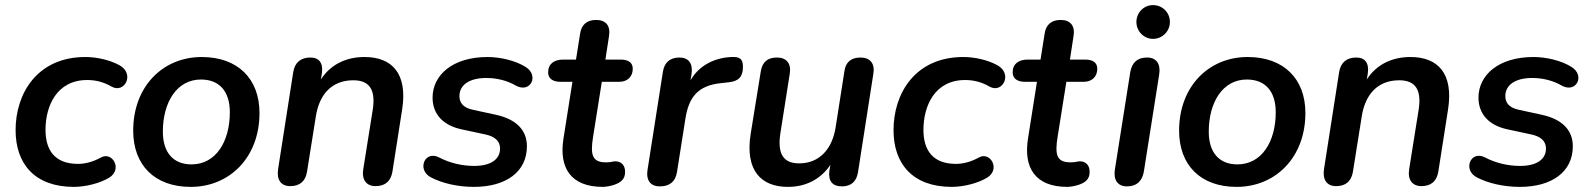

<svg xmlns="http://www.w3.org/2000/svg" viewBox="-20 -721 6227 751"><path d="M269 10C314 10 371 -4 407 -26C461 -59 419 -130 375 -105C342 -87 312 -80 285 -80C195 -80 158 -133 158 -213C158 -308 203 -408 321 -408C355 -408 386 -400 417 -382C467 -354 509 -432 447 -466C412 -485 362 -498 314 -498C126 -498 41 -356 41 -212C41 -80 116 10 269 10Z M726 10C878 10 995 -105 995 -279C995 -413 910 -498 769 -498C617 -498 501 -383 501 -210C501 -75 585 10 726 10ZM729 -78C659 -78 617 -123 617 -206C617 -320 671 -410 766 -410C837 -410 879 -365 879 -282C879 -168 825 -78 729 -78Z M1115 7C1153 7 1175 -12 1181 -50L1215 -263C1228 -352 1278 -407 1362 -407C1426 -407 1450 -369 1438 -292L1401 -60C1394 -18 1413 7 1449 7C1486 7 1509 -12 1515 -50L1553 -293C1575 -434 1513 -498 1406 -498C1330 -498 1271 -466 1235 -410L1239 -433C1245 -475 1228 -496 1194 -496C1157 -496 1133 -477 1127 -439L1068 -61C1061 -18 1079 7 1115 7Z M1834 10C1958 10 2041 -48 2041 -149C2041 -213 1998 -255 1920 -272L1828 -292C1792 -300 1777 -319 1777 -345C1777 -388 1815 -416 1882 -416C1923 -416 1964 -406 1998 -386C2055 -355 2090 -426 2036 -459C1997 -484 1937 -498 1887 -498C1750 -498 1672 -427 1672 -339C1672 -274 1714 -230 1786 -215L1879 -195C1916 -187 1936 -169 1936 -140C1936 -98 1900 -72 1835 -72C1788 -72 1740 -83 1698 -105C1641 -135 1609 -56 1666 -27C1710 -4 1771 10 1834 10Z M2338 10C2348 10 2367 7 2382 2C2405 -6 2426 -18 2425 -50C2425 -71 2413 -90 2387 -90C2373 -90 2375 -86 2350 -86C2297 -86 2288 -114 2300 -187L2334 -401H2402C2435 -401 2455 -422 2455 -452C2455 -476 2438 -488 2407 -488H2348L2362 -579C2369 -620 2350 -643 2312 -643C2276 -643 2254 -625 2249 -589L2233 -488H2183C2147 -488 2124 -471 2124 -438C2124 -414 2142 -401 2172 -401H2219L2184 -179C2166 -66 2211 10 2338 10Z M2561 8C2600 8 2622 -11 2628 -48L2661 -257C2674 -339 2708 -387 2802 -396L2829 -399C2869 -403 2886 -420 2886 -460C2886 -488 2876 -500 2841 -498C2772 -495 2713 -463 2681 -407L2685 -432C2691 -473 2673 -496 2638 -496C2602 -496 2579 -478 2573 -441L2513 -58C2506 -16 2524 8 2561 8Z M3062 10C3132 10 3190 -20 3228 -76L3224 -52C3219 -12 3237 8 3273 8C3309 8 3330 -11 3336 -47L3396 -432C3403 -472 3384 -496 3346 -496C3310 -496 3288 -479 3283 -443L3249 -226C3236 -138 3185 -82 3106 -82C3043 -82 3021 -120 3032 -197L3069 -432C3076 -473 3056 -496 3019 -496C2983 -496 2962 -479 2956 -443L2916 -196C2894 -54 2957 10 3062 10Z M3703 10C3748 10 3805 -4 3841 -26C3895 -59 3853 -130 3809 -105C3776 -87 3746 -80 3719 -80C3629 -80 3592 -133 3592 -213C3592 -308 3637 -408 3755 -408C3789 -408 3820 -400 3851 -382C3901 -354 3943 -432 3881 -466C3846 -485 3796 -498 3748 -498C3560 -498 3475 -356 3475 -212C3475 -80 3550 10 3703 10Z M4155 10C4165 10 4184 7 4199 2C4222 -6 4243 -18 4242 -50C4242 -71 4230 -90 4204 -90C4190 -90 4192 -86 4167 -86C4114 -86 4105 -114 4117 -187L4151 -401H4219C4252 -401 4272 -422 4272 -452C4272 -476 4255 -488 4224 -488H4165L4179 -579C4186 -620 4167 -643 4129 -643C4093 -643 4071 -625 4066 -589L4050 -488H4000C3964 -488 3941 -471 3941 -438C3941 -414 3959 -401 3989 -401H4036L4001 -179C3983 -66 4028 10 4155 10Z M4388 8C4426 8 4447 -12 4454 -49L4514 -429C4521 -471 4503 -496 4467 -496C4429 -496 4408 -477 4401 -439L4341 -59C4334 -17 4352 8 4388 8ZM4490 -569C4527 -569 4556 -599 4556 -635C4556 -672 4527 -701 4490 -701C4454 -701 4425 -672 4425 -635C4425 -599 4454 -569 4490 -569Z M4817 10C4969 10 5086 -105 5086 -279C5086 -413 5001 -498 4860 -498C4708 -498 4592 -383 4592 -210C4592 -75 4676 10 4817 10ZM4820 -78C4750 -78 4708 -123 4708 -206C4708 -320 4762 -410 4857 -410C4928 -410 4970 -365 4970 -282C4970 -168 4916 -78 4820 -78Z M5206 7C5244 7 5266 -12 5272 -50L5306 -263C5319 -352 5369 -407 5453 -407C5517 -407 5541 -369 5529 -292L5492 -60C5485 -18 5504 7 5540 7C5577 7 5600 -12 5606 -50L5644 -293C5666 -434 5604 -498 5497 -498C5421 -498 5362 -466 5326 -410L5330 -433C5336 -475 5319 -496 5285 -496C5248 -496 5224 -477 5218 -439L5159 -61C5152 -18 5170 7 5206 7Z M5925 10C6049 10 6132 -48 6132 -149C6132 -213 6089 -255 6011 -272L5919 -292C5883 -300 5868 -319 5868 -345C5868 -388 5906 -416 5973 -416C6014 -416 6055 -406 6089 -386C6146 -355 6181 -426 6127 -459C6088 -484 6028 -498 5978 -498C5841 -498 5763 -427 5763 -339C5763 -274 5805 -230 5877 -215L5970 -195C6007 -187 6027 -169 6027 -140C6027 -98 5991 -72 5926 -72C5879 -72 5831 -83 5789 -105C5732 -135 5700 -56 5757 -27C5801 -4 5862 10 5925 10Z"/></svg>

Font: SN Pro Semibold
Style: Italic
Weight: 600
Italic angle: -9°
Designer: Tobias Whetton
Foundry: Supernotes
Version: Version 1.001;Glyphs 3.2 (3249)